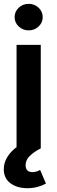

<svg xmlns="http://www.w3.org/2000/svg" viewBox="-21 -783 302 1014"><path d="M66.4 0V-545.9H194.3V0ZM123.5 210.9Q69.3 210.9 34.2 184.8Q-1 158.7 -1 110.4Q-1 75.7 18.8 44.4Q38.6 13.2 71.8 -9.8L194.8 0Q157.7 19.5 136 40.8Q114.3 62 114.3 89.4Q114.3 126 150.9 126Q163.1 126 173.3 122.3Q183.6 118.7 190.9 114.3L221.7 186.5Q204.6 196.3 179 203.6Q153.3 210.9 123.5 210.9ZM130.4 -622.6Q99.6 -622.6 77.9 -643.1Q56.2 -663.6 56.2 -692.4Q56.2 -721.7 77.9 -742.2Q99.6 -762.7 130.4 -762.7Q161.1 -762.7 182.9 -742.2Q204.6 -721.7 204.6 -692.4Q204.6 -663.6 182.9 -643.1Q161.1 -622.6 130.4 -622.6Z"/></svg>

Font: Inter Semi Bold
Style: Regular
Weight: 600
Designer: Rasmus Andersson
Foundry: rsms
Version: Version 4.000;git-e0f93cc